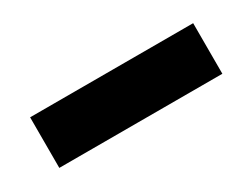

<svg xmlns="http://www.w3.org/2000/svg" viewBox="-28 -843 401 309"><g transform="rotate(-30 173.0 -688.0)"><path d="M24 -735H327V-641H24Z"/></g></svg>

Font: Montserrat SemiBold
Style: Regular
Weight: 600
Designer: Julieta Ulanovsky
Foundry: Julieta Ulanovsky
Version: Version 6.001